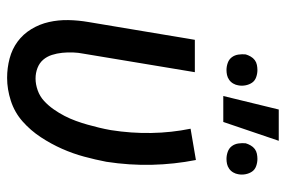

<svg xmlns="http://www.w3.org/2000/svg" viewBox="-152 -644 804 540"><g transform="rotate(90 250.0 -374.0)"><path d="M199 8Q171 8 144.5 1Q118 -6 97 -21.5Q76 -37 62 -60Q48 -83 42 -109.5Q36 -136 36.5 -164Q37 -192 42 -221L92 -520H183L131 -207Q128 -192 127.5 -177Q127 -162 128.5 -147Q130 -132 134.5 -118Q139 -104 148 -93.5Q157 -83 171 -77.5Q185 -72 201 -72Q217 -72 234 -78Q251 -84 264 -96Q277 -108 287.5 -123Q298 -138 306 -153.5Q314 -169 320 -185.5Q326 -202 330.5 -218Q335 -234 339 -250.5Q343 -267 346 -284Q355 -341 354 -397.5Q353 -454 342 -508L430 -523Q442 -462 443.5 -399Q445 -336 435 -271Q429 -240 420.5 -208.5Q412 -177 398.5 -146.5Q385 -116 366 -87Q347 -58 321.5 -35.5Q296 -13 263.5 -2.5Q231 8 199 8ZM250 -600 288 -756H376L323 -600ZM427 -609Q417 -609 407 -612.5Q397 -616 391 -624Q385 -632 383.5 -642.5Q382 -653 383 -663Q385 -670 389 -677Q393 -684 399 -688.5Q405 -693 412.5 -694.5Q420 -696 427 -696Q437 -696 447 -692.5Q457 -689 462.5 -681Q468 -673 470 -662.5Q472 -652 470 -642Q469 -635 465 -628Q461 -621 454.5 -616.5Q448 -612 441 -610.5Q434 -609 427 -609ZM177 -609Q167 -609 157 -612.5Q147 -616 141 -624Q135 -632 133.5 -642.5Q132 -653 133 -663Q135 -670 139 -677Q143 -684 149 -688.5Q155 -693 162.5 -694.5Q170 -696 177 -696Q187 -696 197 -692.5Q207 -689 212.5 -681Q218 -673 220 -662.5Q222 -652 220 -642Q219 -635 215 -628Q211 -621 204.5 -616.5Q198 -612 191 -610.5Q184 -609 177 -609Z"/></g></svg>

Font: Iosevka SS18 Medium
Style: Italic
Weight: 500
Italic angle: -9°
Monospace: yes
Designer: Belleve Invis
Foundry: Belleve Invis
Version: Version 25.1.1; ttfautohint (v1.8.4)